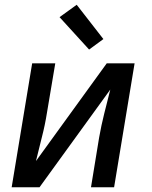

<svg xmlns="http://www.w3.org/2000/svg" viewBox="-20 -786 640 806"><path d="M29 0 115 -520H212L177 -312Q169 -261 156 -211Q143 -161 131 -110L428 -520H545L459 0H362L396 -208Q405 -259 417.5 -309Q430 -359 443 -410L146 0ZM354 -578 230 -714 302 -766 414 -622Z"/></svg>

Font: Iosevka Md Ex Obl
Style: Regular
Weight: 500
Width: 7
Italic angle: -9°
Monospace: yes
Designer: Belleve Invis
Foundry: Belleve Invis
Version: Version 32.5.0; ttfautohint (v1.8.4)